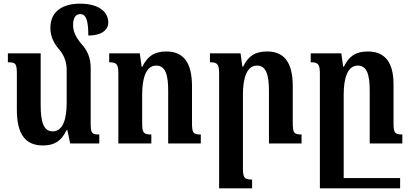

<svg xmlns="http://www.w3.org/2000/svg" viewBox="-20 -783 2240 1048"><path d="M475 -111V-408C475 -467 459 -506 422 -546C393 -582 379 -611 379 -646C379 -683 391 -706 418 -706C450 -706 462 -672 462 -589C528 -589 571 -615 571 -661C571 -717 520 -763 417 -763C327 -763 255 -725 255 -631C255 -590 269 -552 303 -513C331 -480 344 -443 344 -401V-224C344 -133 324 -66 267 -66C218 -66 202 -118 202 -209V-492H23V-443C66 -443 72 -436 72 -378V-185C72 -49 119 11 215 11C276 11 315 -13 343 -72H348L363 0H522V-49C481 -49 475 -55 475 -111Z M1076 -49C1034 -49 1028 -57 1028 -115V-312C1028 -444 980 -502 888 -502C820 -502 784 -474 757 -419H753L743 -492H576V-443C616 -443 626 -434 626 -381V0H806V-49C764 -49 756 -57 756 -112V-267C756 -359 778 -425 833 -425C883 -425 898 -375 898 -288V0H1076Z M1626 -49C1584 -49 1578 -57 1578 -115V-312C1578 -444 1530 -502 1438 -502C1370 -502 1334 -475 1307 -419H1303L1293 -492H1126V-443C1166 -443 1176 -434 1176 -381V245H1356V197C1314 197 1306 188 1306 134V-267C1306 -359 1328 -425 1383 -425C1433 -425 1448 -373 1448 -288V0H1626Z M2128 -109V-323C2128 -444 2080 -502 1988 -502C1920 -502 1884 -475 1857 -419H1853L1843 -492H1676V-443C1716 -443 1726 -434 1726 -381V245H2164V189H1856V-267C1856 -359 1878 -425 1933 -425C1983 -425 1998 -375 1998 -288V0H2176V-49C2136 -49 2128 -57 2128 -109Z"/></svg>

Font: Noto Serif Armenian Condensed
Style: Bold
Weight: 700
Width: 3
Designer: Monotype Design Team
Foundry: Monotype Imaging Inc.
Version: Version 2.008